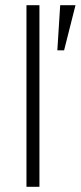

<svg xmlns="http://www.w3.org/2000/svg" viewBox="-20 -720 311 740"><path d="M271 -700 227 -526H201L212 -700ZM132 0H82V-700H132Z"/></svg>

Font: Space Grotesk Variable
Style: Regular
Weight: 400
Designer: Florian Karsten (Space Grotesk), Colophon Foundry (Space Mono)
Foundry: Florian Karsten
Version: Version 1.106